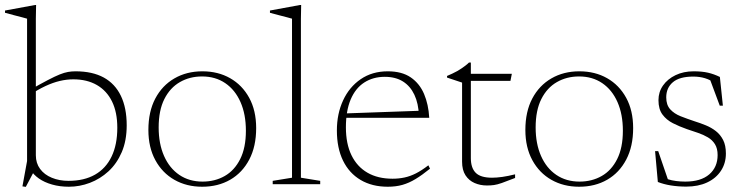

<svg xmlns="http://www.w3.org/2000/svg" viewBox="-28 -735 2963 766"><path d="M93.5 -58 112.5 -60.5 75 10.5 61.5 8.5 80 -92.5V-660.5Q73.5 -662.5 60.2 -666Q47 -669.5 29.2 -674Q11.5 -678.5 -8 -684V-693L111.5 -715H116L115 -660.5V-115.5Q115 -84 132 -61Q149 -38 178.8 -25.8Q208.5 -13.5 245.5 -13.5Q307.5 -13.5 351 -38.2Q394.5 -63 417.2 -110.5Q440 -158 440 -225.5Q440 -287 419 -330Q398 -373 358.5 -395.8Q319 -418.5 264.5 -418.5Q238 -418.5 210.5 -412Q183 -405.5 153 -391.5Q123 -377.5 90 -355.5V-375.5Q134 -400.5 162.8 -415.5Q191.5 -430.5 210.2 -438Q229 -445.5 243.5 -448Q258 -450.5 273.5 -450.5Q340.5 -450.5 385.8 -425.8Q431 -401 454.2 -352.8Q477.5 -304.5 477.5 -235Q477.5 -174 457.8 -128Q438 -82 404.8 -51.5Q371.5 -21 330.5 -5.5Q289.5 10 247 10Q210.5 10 179.8 1.2Q149 -7.5 127 -23Q105 -38.5 93.5 -58Z M780 -10.5Q829.5 -10.5 868.5 -32.8Q907.5 -55 930.2 -100.2Q953 -145.5 953 -213.5Q953 -279 931.5 -327.8Q910 -376.5 870.8 -403.2Q831.5 -430 778 -430Q729 -430 689.8 -407.5Q650.5 -385 627.8 -340Q605 -295 605 -226.5Q605 -161.5 626.5 -112.8Q648 -64 687.5 -37.2Q727 -10.5 780 -10.5ZM778.5 10Q716.5 10 668 -17.5Q619.5 -45 591.8 -96Q564 -147 564 -216.5Q564 -289.5 591.5 -341.8Q619 -394 667.8 -422.2Q716.5 -450.5 779.5 -450.5Q842 -450.5 890.2 -423Q938.5 -395.5 966.2 -344.8Q994 -294 994 -224Q994 -151 966.5 -98.5Q939 -46 890.5 -18Q842 10 778.5 10Z M1172.5 -26 1249.5 -13.5V0H1060V-13.5L1137 -26V-660.5Q1130.5 -662.5 1117.2 -666Q1104 -669.5 1086.2 -674Q1068.5 -678.5 1049 -684V-693L1168.5 -715H1173.5L1172.5 -660.5Z M1519 -450.5Q1575.5 -450.5 1610.8 -426.2Q1646 -402 1663.8 -360.2Q1681.5 -318.5 1684.5 -265H1349.5L1348.5 -282.5L1658 -293.5L1643.5 -273Q1641.5 -322.5 1625.2 -357Q1609 -391.5 1579.5 -410Q1550 -428.5 1507 -428.5Q1460.5 -428.5 1425.2 -405.8Q1390 -383 1371 -338Q1352 -293 1352 -227Q1352 -161.5 1374.2 -115.8Q1396.5 -70 1438 -46Q1479.5 -22 1538 -22Q1563 -22 1585.5 -26.8Q1608 -31.5 1631.2 -43.2Q1654.5 -55 1681 -75.5L1687.5 -62Q1656 -36.5 1630 -20.8Q1604 -5 1577.8 2.5Q1551.5 10 1519 10Q1456.5 10 1410.8 -17Q1365 -44 1340.5 -94.2Q1316 -144.5 1316 -214.5Q1316 -281 1340.8 -334.5Q1365.5 -388 1411.2 -419.2Q1457 -450.5 1519 -450.5Z M1850.5 -104Q1850.5 -65 1870 -45.5Q1889.5 -26 1935 -26Q1953 -26 1976 -29.2Q1999 -32.5 2027 -39.5V-25Q1993 -11.5 1974.2 -5Q1955.5 1.5 1943 3.2Q1930.5 5 1914.5 5Q1888 5 1865.5 -4.8Q1843 -14.5 1829.2 -35.5Q1815.5 -56.5 1815.5 -90V-405.5L1755.5 -425.5V-432Q1766 -436.5 1776.2 -441.2Q1786.5 -446 1795.8 -451.2Q1805 -456.5 1813.5 -462.2Q1822 -468 1829.2 -473.5Q1836.5 -479 1843 -485.5H1850.5V-424.5ZM1824.5 -412.5V-440.5H2014L2008.5 -412.5Z M2284 -10.5Q2333.5 -10.5 2372.5 -32.8Q2411.5 -55 2434.2 -100.2Q2457 -145.5 2457 -213.5Q2457 -279 2435.5 -327.8Q2414 -376.5 2374.8 -403.2Q2335.5 -430 2282 -430Q2233 -430 2193.8 -407.5Q2154.5 -385 2131.8 -340Q2109 -295 2109 -226.5Q2109 -161.5 2130.5 -112.8Q2152 -64 2191.5 -37.2Q2231 -10.5 2284 -10.5ZM2282.5 10Q2220.5 10 2172 -17.5Q2123.5 -45 2095.8 -96Q2068 -147 2068 -216.5Q2068 -289.5 2095.5 -341.8Q2123 -394 2171.8 -422.2Q2220.5 -450.5 2283.5 -450.5Q2346 -450.5 2394.2 -423Q2442.5 -395.5 2470.2 -344.8Q2498 -294 2498 -224Q2498 -151 2470.5 -98.5Q2443 -46 2394.5 -18Q2346 10 2282.5 10Z M2739.5 -450.5Q2772.5 -450.5 2796.5 -445Q2820.5 -439.5 2844 -428L2856 -313.5H2843.5L2800.5 -429L2834.5 -397.5Q2806.5 -416.5 2784.5 -423Q2762.5 -429.5 2738 -429.5Q2683 -429.5 2656.5 -407Q2630 -384.5 2630 -346.5Q2630 -316.5 2645.8 -299Q2661.5 -281.5 2687.5 -271.2Q2713.5 -261 2743.5 -251Q2766 -244 2788 -235Q2810 -226 2828 -212Q2846 -198 2857 -176.5Q2868 -155 2868 -122.5Q2868 -83.5 2848.2 -53.5Q2828.5 -23.5 2793 -7Q2757.5 9.5 2710 9.5Q2677.5 9.5 2648.2 4.8Q2619 0 2596.5 -9L2585.5 -132H2598L2640.5 -8L2609 -31.5Q2621 -25 2636.5 -20Q2652 -15 2669.5 -12.8Q2687 -10.5 2706 -10.5Q2768 -10.5 2801.5 -39.2Q2835 -68 2835 -116.5Q2835 -142.5 2824.5 -159.5Q2814 -176.5 2796.2 -187Q2778.5 -197.5 2756.5 -205Q2734.5 -212.5 2712 -220Q2682 -230.5 2656.5 -243.5Q2631 -256.5 2615 -278Q2599 -299.5 2599 -335.5Q2599 -368 2617.2 -394Q2635.5 -420 2667.2 -435.2Q2699 -450.5 2739.5 -450.5Z"/></svg>

Font: Newsreader 16pt 16pt ExtraLight
Style: Regular
Weight: 250
Version: Version 1.003